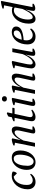

<svg xmlns="http://www.w3.org/2000/svg" viewBox="1696 -2488 804 4236"><g transform="rotate(-90 2098.0 -370.0)"><path d="M382 -89Q371 -70 354 -52Q337 -34 314 -19.5Q291 -5 262.5 3.5Q234 12 200 12Q126 12 83 -35Q40 -82 40 -163Q40 -235 63 -298.5Q86 -362 125.5 -409.5Q165 -457 218.5 -484.5Q272 -512 333 -512Q371 -512 395 -506Q419 -500 431 -489Q432 -478 429.5 -464.5Q427 -451 421.5 -438Q416 -425 407.5 -414Q399 -403 390 -399L322 -469Q288 -468 254.5 -448Q221 -428 194.5 -391Q168 -354 151.5 -301.5Q135 -249 136 -183Q135 -114 163.5 -82Q192 -50 241 -50Q262 -50 280.5 -56Q299 -62 315 -71Q331 -80 344 -90Q357 -100 367 -108Z M468 -186Q468 -239 484.5 -296.5Q501 -354 535 -402Q569 -450 620 -481Q671 -512 739 -512Q817 -512 856.5 -464Q896 -416 896 -322Q896 -256 877 -195.5Q858 -135 824 -89Q790 -43 742 -15.5Q694 12 636 12Q559 12 513.5 -37.5Q468 -87 468 -186ZM719 -469Q670 -468 639 -437Q608 -406 590 -360Q572 -314 565 -261Q558 -208 558 -164Q558 -105 584 -68Q610 -31 654 -31Q689 -31 716.5 -57.5Q744 -84 763.5 -127.5Q783 -171 793.5 -226Q804 -281 804 -337Q804 -396 783.5 -432Q763 -468 719 -469Z M1322 -285Q1329 -316 1334.5 -342.5Q1340 -369 1340 -395Q1340 -418 1329.5 -434Q1319 -450 1296 -450Q1269 -450 1241 -428Q1213 -406 1189 -375Q1165 -344 1145.5 -310.5Q1126 -277 1116 -255L1063 0H979L1067 -442L1006 -451L1008 -476Q1022 -483 1039.5 -489.5Q1057 -496 1075.5 -501Q1094 -506 1111.5 -509Q1129 -512 1144 -512L1164 -500L1126 -323H1131Q1150 -363 1174.5 -397.5Q1199 -432 1226.5 -457.5Q1254 -483 1284 -497.5Q1314 -512 1345 -512Q1387 -512 1406.5 -485.5Q1426 -459 1426 -419Q1426 -397 1421 -364Q1416 -331 1409 -302L1352 -56H1426V-30Q1406 -14 1377.5 -4Q1349 6 1322 6Q1293 6 1282 -6Q1271 -18 1271 -32Q1271 -51 1276 -73.5Q1281 -96 1286 -119Z M1542 -476Q1562 -487 1584.5 -496Q1607 -505 1629 -510L1645 -586Q1659 -597 1677.5 -605.5Q1696 -614 1716 -622L1737 -610L1713 -500H1837Q1839 -488 1837 -475Q1835 -462 1827 -450H1703L1640 -160Q1636 -141 1634 -126.5Q1632 -112 1632 -100Q1632 -74 1647 -62Q1662 -50 1680 -50Q1705 -50 1733.5 -59.5Q1762 -69 1786 -81L1797 -63Q1788 -50 1770 -37Q1752 -24 1729.5 -13Q1707 -2 1682.5 5Q1658 12 1636 12Q1592 12 1567 -8Q1542 -28 1542 -70Q1542 -84 1544.5 -101Q1547 -118 1551 -136L1617 -450H1541Z M1896 -451V-476Q1911 -482 1930 -488.5Q1949 -495 1969 -500Q1989 -505 2007 -508.5Q2025 -512 2039 -512L2057 -500L1963 -56H2037V-30Q2016 -14 1988 -4Q1960 6 1933 6Q1904 6 1891.5 -7Q1879 -20 1879 -37Q1879 -57 1882 -76Q1885 -95 1890 -118L1960 -441ZM1976 -673Q1976 -699 1992 -714Q2008 -729 2034 -729Q2062 -729 2078 -714Q2094 -699 2094 -673Q2094 -648 2078 -634Q2062 -620 2034 -620Q2008 -620 1992 -634Q1976 -648 1976 -673Z M2488 -285Q2495 -316 2500.5 -342.5Q2506 -369 2506 -395Q2506 -418 2495.5 -434Q2485 -450 2462 -450Q2435 -450 2407 -428Q2379 -406 2355 -375Q2331 -344 2311.5 -310.5Q2292 -277 2282 -255L2229 0H2145L2233 -442L2172 -451L2174 -476Q2188 -483 2205.5 -489.5Q2223 -496 2241.5 -501Q2260 -506 2277.5 -509Q2295 -512 2310 -512L2330 -500L2292 -323H2297Q2316 -363 2340.5 -397.5Q2365 -432 2392.5 -457.5Q2420 -483 2450 -497.5Q2480 -512 2511 -512Q2553 -512 2572.5 -485.5Q2592 -459 2592 -419Q2592 -397 2587 -364Q2582 -331 2575 -302L2518 -56H2592V-30Q2572 -14 2543.5 -4Q2515 6 2488 6Q2459 6 2448 -6Q2437 -18 2437 -32Q2437 -51 2442 -73.5Q2447 -96 2452 -119Z M3142 -55V-30Q3122 -14 3093.5 -4Q3065 6 3038 6Q3009 6 2996.5 -6Q2984 -18 2984 -32Q2984 -50 2989 -92.5Q2994 -135 3011 -196H3007Q2994 -168 2974.5 -132Q2955 -96 2928 -64Q2901 -32 2866.5 -10Q2832 12 2790 12Q2755 12 2731 -12.5Q2707 -37 2707 -82Q2707 -104 2714 -147Q2721 -190 2731 -241Q2741 -292 2752.5 -345.5Q2764 -399 2773 -442L2712 -451V-476Q2728 -482 2746.5 -488Q2765 -494 2783.5 -499Q2802 -504 2819 -507.5Q2836 -511 2850 -512L2872 -500Q2856 -425 2839.5 -357.5Q2823 -290 2809 -215Q2804 -191 2798.5 -161.5Q2793 -132 2793 -97Q2793 -76 2804.5 -63Q2816 -50 2831 -50Q2853 -50 2875 -63Q2897 -76 2916.5 -97Q2936 -118 2953.5 -143.5Q2971 -169 2985 -194Q2999 -219 3008.5 -240.5Q3018 -262 3023 -275L3067 -500H3150L3068 -55Z M3588 -89Q3579 -70 3562 -52Q3545 -34 3522 -19.5Q3499 -5 3470 3.5Q3441 12 3408 12Q3325 12 3280.5 -35.5Q3236 -83 3236 -167Q3236 -238 3256 -301Q3276 -364 3312 -411Q3348 -458 3399.5 -485Q3451 -512 3514 -512Q3562 -512 3596.5 -487.5Q3631 -463 3631 -415Q3631 -344 3560.5 -303Q3490 -262 3333 -250Q3329 -233 3327.5 -217Q3326 -201 3326 -186Q3326 -126 3356.5 -88Q3387 -50 3446 -50Q3465 -50 3483.5 -56Q3502 -62 3518.5 -71Q3535 -80 3548.5 -90Q3562 -100 3572 -108ZM3483 -469Q3440 -468 3403 -428.5Q3366 -389 3340 -293Q3437 -296 3491 -326.5Q3545 -357 3545 -411Q3545 -432 3532.5 -450Q3520 -468 3483 -469Z M3841 -50Q3868 -50 3895 -75.5Q3922 -101 3946 -137Q3970 -173 3989 -212Q4008 -251 4019 -277L4051 -448Q4036 -458 4023.5 -461.5Q4011 -465 3988 -466Q3940 -465 3902 -436.5Q3864 -408 3838 -363.5Q3812 -319 3798.5 -264Q3785 -209 3785 -156Q3785 -105 3797.5 -77.5Q3810 -50 3841 -50ZM3999 -196Q3986 -160 3966 -123Q3946 -86 3920.5 -56Q3895 -26 3864.5 -7Q3834 12 3799 12Q3695 12 3695 -140Q3695 -211 3715 -277.5Q3735 -344 3773 -395.5Q3811 -447 3865 -478Q3919 -509 3988 -509Q4014 -509 4027 -505.5Q4040 -502 4060 -493L4098 -682L4028 -691V-716Q4043 -722 4061 -727.5Q4079 -733 4098.5 -737.5Q4118 -742 4138 -746Q4158 -750 4175 -752L4196 -744L4059 -55H4132V-30Q4112 -14 4084 -4Q4056 6 4029 6Q4000 6 3987.5 -6.5Q3975 -19 3975 -33Q3975 -51 3982 -92Q3989 -133 4003 -196Z"/></g></svg>

Font: PTSerifItalic
Style: Italic
Weight: 400
Italic angle: -12°
Designer: A.Korolkova, O.Umpeleva, V.Yefimov
Foundry: ParaType Ltd
Version: Version 1.000W OFL